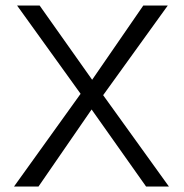

<svg xmlns="http://www.w3.org/2000/svg" viewBox="-20 -678 670 698"><path d="M594 0H511L313 -280L120 0H31L273 -337L42 -658H124L315 -388L501 -658H590L355 -332Z"/></svg>

Font: EauTestSC
Style: Regular
Weight: 400
Designer: Christian Thalmann (Catharsis Fonts)
Version: Version 0.001;PS 000.001;hotconv 1.0.88;makeotf.lib2.5.64775